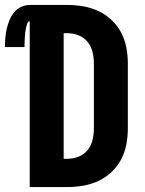

<svg xmlns="http://www.w3.org/2000/svg" viewBox="-64 -755 584 775"><path d="M56 0V-669Q50 -669 47.5 -663.5Q45 -658 43.5 -652.5Q42 -647 41 -642Q40 -637 39 -631.5Q38 -626 37.5 -620.5Q37 -615 36.5 -609.5Q36 -604 36 -598.5Q36 -593 35.5 -587.5Q35 -582 35 -576.5Q35 -571 35 -565H-44Q-44 -583 -42.5 -601.5Q-41 -620 -37 -638Q-33 -656 -26 -673Q-19 -690 -7.5 -704.5Q4 -719 21 -727Q38 -735 56 -735H207Q240 -735 272 -729.5Q304 -724 333 -710.5Q362 -697 386 -674.5Q410 -652 425 -623.5Q440 -595 446 -563Q452 -531 452 -499V-237Q452 -204 446 -172Q440 -140 425 -111.5Q410 -83 386 -60.5Q362 -38 333 -24.5Q304 -11 272 -5.5Q240 0 207 0ZM193 -114H208Q231 -114 253 -122.5Q275 -131 289.5 -149Q304 -167 309.5 -190Q315 -213 315 -237V-499Q315 -522 309.5 -545Q304 -568 289.5 -586Q275 -604 253 -612.5Q231 -621 207 -621H193Z"/></svg>

Font: Iosevka SS18 Heavy
Style: Regular
Weight: 900
Monospace: yes
Designer: Belleve Invis
Foundry: Belleve Invis
Version: Version 25.1.1; ttfautohint (v1.8.4)